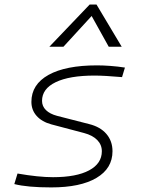

<svg xmlns="http://www.w3.org/2000/svg" viewBox="-20 -815 626 845"><path d="M205.6 9.8Q100.1 9.8 43 -4.9L57.1 -51.3Q149.4 -35.2 213.4 -35.2Q315.9 -35.2 372.1 -65.2Q428.2 -95.2 428.2 -149.4Q428.2 -178.2 407.7 -199Q387.2 -219.7 350.1 -229.5L206.1 -267.6Q164.6 -278.8 141.4 -304.7Q118.2 -330.6 118.2 -366.7Q118.2 -443.4 193.6 -485.4Q269 -527.3 406.7 -527.3Q434.1 -527.3 466.3 -524.9Q498.5 -522.5 529.8 -517.6L517.1 -475.6Q439 -482.4 396 -482.4Q285.6 -482.4 225.3 -453.4Q165 -424.3 165 -371.1Q165 -347.2 182.4 -330.3Q199.7 -313.5 231 -305.2L372.1 -269Q421.4 -256.8 448.2 -225.6Q475.1 -194.3 475.1 -149.4Q475.1 -73.7 404.5 -32Q334 9.8 205.6 9.8ZM404.8 -794.9 515.6 -609.4H458.5L383.3 -744.6L259.3 -609.4H197.3L374.5 -794.9Z"/></svg>

Font: Cascadia Mono ExtraLight
Style: Italic
Weight: 200
Italic angle: -10°
Monospace: yes
Designer: Aaron Bell
Foundry: Saja Typeworks
Version: Version 2404.023; ttfautohint (v1.8.4)